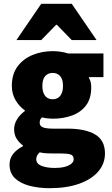

<svg xmlns="http://www.w3.org/2000/svg" viewBox="-20 -780 586 1006"><path d="M240 206Q183 206 135 193.5Q87 181 58.5 154Q30 127 30 82Q30 51 48 27.5Q66 4 100 -14V-18Q81 -32 67.5 -52.5Q54 -73 54 -104Q54 -130 69.5 -155Q85 -180 110 -198V-202Q83 -220 62.5 -253.5Q42 -287 42 -330Q42 -392 72.5 -432.5Q103 -473 152 -492.5Q201 -512 256 -512Q277 -512 297.5 -509Q318 -506 336 -500H522V-376H446V-372Q453 -360 455.5 -348Q458 -336 458 -322Q458 -264 431 -228Q404 -192 358 -175Q312 -158 256 -158Q244 -158 230.5 -159.5Q217 -161 200 -165Q193 -158 190.5 -152.5Q188 -147 188 -136Q188 -120 204.5 -113Q221 -106 258 -106H333Q427 -106 478.5 -75.5Q530 -45 530 24Q530 78 494.5 119Q459 160 394 183Q329 206 240 206ZM256 -260Q272 -260 284 -267.5Q296 -275 303 -290.5Q310 -306 310 -330Q310 -365 295 -381.5Q280 -398 256 -398Q232 -398 217 -381.5Q202 -365 202 -330Q202 -306 209 -290.5Q216 -275 228 -267.5Q240 -260 256 -260ZM268 100Q296 100 318 94.5Q340 89 353 78.5Q366 68 366 54Q366 34 348.5 29Q331 24 299 24H260Q230 24 214.5 22.5Q199 21 188 18Q179 27 174.5 35Q170 43 170 54Q170 78 197.5 89Q225 100 268 100ZM66 -570 196 -760H356L486 -570H356L278 -650H274L196 -570Z"/></svg>

Font: Mada Black
Style: Regular
Weight: 900
Designer: Khaled Hosny
Version: Version 1.5